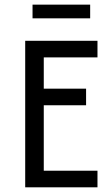

<svg xmlns="http://www.w3.org/2000/svg" viewBox="-20 -799 478 819"><path d="M87.5 0V-625H395.8V-554.2H166.7V-420.8H347.2V-350H166.7V-70.8H395.8V0ZM118.8 -720.8V-779.2H364.6V-720.8Z"/></svg>

Font: co2trust
Style: Regular
Weight: 400
Designer: Kristian Moeller
Foundry: Dicotype
Version: Version 1.000